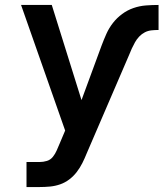

<svg xmlns="http://www.w3.org/2000/svg" viewBox="-20 -540 660 775"><path d="M87 215V114H139Q155 114 169.5 109.5Q184 105 193.5 93Q203 81 209 67Q215 53 221 39L243 -13L65 -520H189L309 -136L390 -356Q399 -380 409.5 -403.5Q420 -427 436 -447.5Q452 -468 473 -483.5Q494 -499 518.5 -507.5Q543 -516 568.5 -518Q594 -520 620 -520V-419Q606 -419 591.5 -417.5Q577 -416 564.5 -409.5Q552 -403 542 -392.5Q532 -382 525 -369.5Q518 -357 512 -344Q506 -331 501 -318L330 79Q322 99 312.5 118Q303 137 290 154Q277 171 260 184Q243 197 223 204Q203 211 182 213Q161 215 139 215Z"/></svg>

Font: Zed Sans Extended
Style: Bold
Weight: 700
Width: 7
Designer: Belleve Invis
Foundry: Belleve Invis
Version: Version 1.0.0; ttfautohint (v1.8.4)